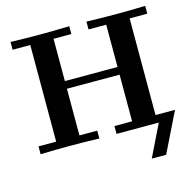

<svg xmlns="http://www.w3.org/2000/svg" viewBox="-123 -812 1147 1133"><g transform="rotate(-15 450.5 -245.5)"><path d="M39.1 0V-47.9H147V-638.2H39.1V-686Q127.9 -683.1 214.8 -683.1Q305.7 -683.1 397.9 -686V-638.2H289.1V-379.9H610.8V-638.2H502.9V-686Q593.8 -683.1 686 -683.1Q773.9 -683.1 861.8 -686V-638.2H753.9V-47.9H873L753.9 194.8H666L761.2 0H502.9V-47.9H610.8V-333H289.1V-47.9H397.9V0Q306.2 -2.9 214.8 -2.9Q127.9 -2.9 39.1 0Z"/></g></svg>

Font: CMU Serif
Style: Bold
Weight: 700
Version: Version 0.7.0